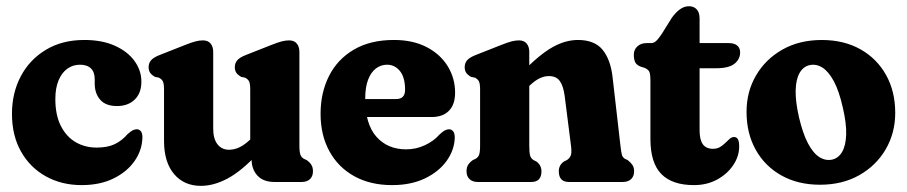

<svg xmlns="http://www.w3.org/2000/svg" viewBox="-20 -581 2896 613"><path d="M431.4 -320.5Q431.4 -283.5 410 -263Q388.6 -242.4 353.6 -242.4Q317.6 -242.4 300 -262.5Q282.4 -282.5 282.4 -314.5V-328.7Q282.4 -350.5 270.4 -362.5Q258.3 -374.4 235.2 -374.4Q213 -374.4 195.1 -361.7Q177.3 -349 167 -324.5Q156.7 -300.1 156.7 -264.7Q156.7 -213.7 174.2 -179.1Q191.8 -144.5 221.6 -127.1Q251.5 -109.8 288.5 -109.8Q323.7 -109.8 346.5 -120.9Q369.4 -132 386.4 -151.9Q397.9 -162.4 404.3 -165.3Q410.7 -168.3 416.8 -168.3Q424.7 -168.3 429.8 -161.8Q434.9 -155.4 434.7 -141.4Q433.6 -101.1 409.5 -66.7Q385.5 -32.3 342.2 -11.1Q299 10 240.5 10Q176.9 10 126.4 -18Q76 -46 47.1 -97.1Q18.2 -148.3 18.2 -217.6Q18.2 -284.1 46.4 -337.5Q74.6 -390.9 126.6 -422.1Q178.6 -453.4 249.3 -453.4Q305.7 -453.4 346.5 -435.1Q387.3 -416.8 409.3 -386.5Q431.4 -356.2 431.4 -320.5Z M783.3 -72V-94L778.9 -96.1V-296.1Q778.9 -314 775.1 -321.4Q771.2 -328.7 762.3 -333.1L750.2 -335.5Q739 -341.9 734.4 -348.9Q729.7 -355.9 729.7 -366.7Q729.7 -379.1 737.1 -388.1Q744.5 -397.1 763.3 -404.7L844.4 -436.7Q866.9 -445.7 879.5 -448.9Q892.2 -452.1 903 -452.1Q919.3 -452.1 927.6 -441.9Q935.9 -431.8 935.9 -415.3V-116.8Q935.9 -95 939.3 -86.6Q942.8 -78.2 949.9 -74.2L959.2 -69.8Q969 -62.8 974.1 -54.7Q979.2 -46.7 979.2 -34.2Q979.2 -18.1 969.5 -9Q959.9 0 943.2 0H856.4Q820.9 0 802.1 -20.2Q783.3 -40.4 783.3 -72ZM503.7 -131V-296.1Q503.7 -314 499.9 -321.4Q496 -328.7 487.1 -333.1L475 -335.5Q463.8 -341.9 459.2 -348.9Q454.5 -355.9 454.5 -366.7Q454.5 -379.1 461.9 -388.1Q469.3 -397.1 488.1 -404.7L569.2 -436.7Q591.7 -445.7 604.3 -448.9Q617 -452.1 627.8 -452.1Q644.1 -452.1 652.4 -441.9Q660.7 -431.8 660.7 -415.3V-170.9Q660.7 -137.7 674.4 -120.3Q688.1 -102.9 711.2 -102.9Q727.8 -102.9 744.4 -110.7Q761.1 -118.6 778.2 -134.9L793.1 -149.2L822.8 -111L803.4 -90.6Q749.5 -33.5 705.8 -10.6Q662.1 12.4 621.6 12.4Q567.4 12.4 535.6 -25.5Q503.7 -63.4 503.7 -131Z M1433 -284.8Q1433 -247.6 1413.5 -227.5Q1394 -207.4 1358.4 -207.4H1108.2V-264.8H1244.8Q1273.3 -264.8 1273.3 -294.1Q1273.3 -334.2 1256.8 -354.3Q1240.2 -374.4 1215.9 -374.4Q1196.1 -374.4 1180.3 -362.5Q1164.5 -350.6 1155.2 -326.5Q1146 -302.5 1146 -265.5Q1146 -184.9 1181.7 -144.5Q1217.5 -104.2 1276.5 -104.2Q1308.4 -104.2 1336.5 -117.3Q1364.6 -130.4 1383.6 -151.9Q1393.5 -161.2 1400.5 -164.7Q1407.5 -168.3 1413.6 -168.3Q1421.5 -168.3 1426.8 -161.8Q1432.1 -155.4 1431.9 -141.4Q1430.8 -102.3 1406.2 -67.7Q1381.6 -33.1 1337 -11.5Q1292.4 10 1231.7 10Q1162.4 10 1111.1 -18.4Q1059.8 -46.8 1031.7 -98.1Q1003.5 -149.5 1003.5 -217.6Q1003.5 -284.9 1030.4 -338.3Q1057.3 -391.7 1109.7 -422.5Q1162.2 -453.4 1237.8 -453.4Q1298.1 -453.4 1341.8 -430.8Q1385.6 -408.2 1409.3 -369.8Q1433 -331.5 1433 -284.8Z M1669.8 -415.3V-116.8Q1669.8 -93.7 1672.5 -84.4Q1675.2 -75.1 1683 -70.2L1693.1 -65Q1708.7 -53 1708.7 -34.2Q1708.7 0 1676.3 0H1505.5Q1488.8 0 1479.2 -9Q1469.5 -18.1 1469.5 -34.2Q1469.5 -46.7 1474.6 -54.7Q1479.7 -62.8 1489.5 -69.8L1498.8 -74.2Q1506.2 -78.3 1509.5 -86.6Q1512.8 -94.9 1512.8 -116.8V-296.1Q1512.8 -314 1509 -321.4Q1505.1 -328.7 1496.2 -333.1L1484.1 -335.5Q1472.9 -341.9 1468.3 -348.9Q1463.6 -355.9 1463.6 -366.7Q1463.6 -379.1 1471 -388.1Q1478.4 -397.1 1497.2 -404.7L1578.3 -436.7Q1600.8 -445.7 1613.4 -448.9Q1626.1 -452.1 1636.9 -452.1Q1653.2 -452.1 1661.5 -441.9Q1669.8 -431.8 1669.8 -415.3ZM1655.2 -292.8 1625.9 -328.2 1645.7 -348.6Q1700.9 -405.8 1742.7 -429.6Q1784.5 -453.4 1825.2 -453.4Q1878.7 -453.4 1904.2 -421.7Q1929.7 -390.1 1935.9 -333.8L1960.8 -116.8Q1963.2 -95.3 1965.5 -87Q1967.8 -78.7 1974.8 -74.2L1984.1 -69.8Q1993.5 -62.4 1999 -54.5Q2004.5 -46.7 2004.5 -34.2Q2004.5 -18.1 1994.8 -9Q1985.2 0 1968.5 0H1796.5Q1764.1 0 1764.1 -34.2Q1764.1 -53.8 1780.1 -65L1790.2 -70.2Q1798 -75.1 1801.9 -83.6Q1805.8 -92.1 1803.4 -112.8L1783 -273.5Q1778.9 -305.9 1767.5 -322Q1756.2 -338.1 1732.4 -338.1Q1717.7 -338.1 1702.6 -330.9Q1687.6 -323.6 1670.3 -307.1Z M2038.3 -364.2 2023.7 -368.9Q2010.8 -374.7 2007.2 -384Q2003.6 -393.3 2003.6 -406.1Q2003.6 -422.4 2014.9 -432.9Q2026.2 -443.4 2044.1 -443.4H2058.8Q2066.7 -443.4 2073.9 -449.3Q2081 -455.3 2092.5 -472.2L2125.3 -524.8Q2138.3 -542.6 2151.6 -551.8Q2165 -561.1 2179.5 -561.1Q2195.1 -561.1 2204.3 -551.2Q2213.6 -541.4 2213.6 -520.9V-164.7Q2213.6 -134.9 2224 -120.4Q2234.5 -105.9 2256.3 -105.9Q2269.5 -105.9 2278.9 -111.6Q2288.4 -117.3 2295.7 -124.7Q2303 -132.2 2309.7 -137.9Q2316.4 -143.6 2323.5 -143.6Q2331.5 -143.6 2335.7 -136.8Q2340 -130.1 2340 -113.8Q2340 -81.9 2320.9 -53.6Q2301.9 -25.3 2269.3 -7.6Q2236.8 10 2195.6 10Q2126.2 10 2091.4 -25.4Q2056.6 -60.9 2056.6 -137.6V-326.2Q2056.6 -341.9 2053.7 -350.4Q2050.8 -358.8 2038.3 -364.2ZM2156.9 -363.1V-443.4H2306.9Q2324.3 -443.4 2333.6 -435.7Q2343 -428 2343 -413.5Q2343 -392.1 2325.1 -377.6Q2307.2 -363.1 2266.3 -363.1Z M2603.7 -453.3Q2674.5 -453.3 2727.1 -423.6Q2779.8 -393.9 2809 -341.5Q2838.2 -289.2 2838.2 -220.6Q2838.2 -156.8 2808 -104.7Q2777.8 -52.6 2723.7 -21.9Q2669.7 8.8 2598 8.8Q2527.6 8.8 2474.7 -20.9Q2421.9 -50.6 2392.7 -103Q2363.5 -155.4 2363.5 -223.9Q2363.5 -288.2 2393.7 -340Q2423.9 -391.9 2477.9 -422.6Q2532 -453.3 2603.7 -453.3ZM2637.1 -71.5Q2657.1 -76.1 2668.8 -96.3Q2680.4 -116.5 2681.6 -151.8Q2682.7 -187.2 2670.8 -237.8Q2659 -290.4 2642.2 -321.7Q2625.3 -353 2605.4 -365.4Q2585.4 -377.7 2564.6 -373Q2544.6 -368.5 2532.9 -348.3Q2521.3 -328.1 2520.3 -292.7Q2519.4 -257.3 2530.9 -206.7Q2543.1 -154.5 2559.8 -123Q2576.5 -91.5 2596.4 -79.2Q2616.4 -66.9 2637.1 -71.5Z"/></svg>

Font: Fraunces 144pt S100 Black
Style: Regular
Weight: 900
Version: Version 1.000